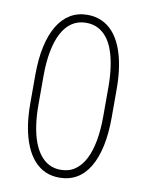

<svg xmlns="http://www.w3.org/2000/svg" viewBox="-83 -782 650 850"><g transform="rotate(10 242.0 -356.5)"><path d="M425.3 -419.4V-292.5Q425.3 -219.7 413.1 -163.6Q400.9 -107.4 377.7 -68.6Q354.5 -29.8 320.6 -10Q286.6 9.8 242.7 9.8Q208 9.8 179.4 -2.9Q150.9 -15.6 128.7 -40.8Q106.4 -65.9 91.1 -102.5Q75.7 -139.2 67.6 -186.5Q59.6 -233.9 59.6 -292.5V-419.4Q59.6 -492.2 72 -548.3Q84.5 -604.5 107.9 -643.1Q131.3 -681.6 165 -701.7Q198.7 -721.7 242.2 -721.7Q276.9 -721.7 305.7 -708.7Q334.5 -695.8 356.7 -670.9Q378.9 -646 394 -609.6Q409.2 -573.2 417.2 -525.6Q425.3 -478 425.3 -419.4ZM387.7 -291V-422.4Q387.7 -471.2 381.8 -512.2Q376 -553.2 364.7 -585.4Q353.5 -617.7 335.9 -640.1Q318.4 -662.6 294.9 -674.3Q271.5 -686 242.2 -686Q205.6 -686 178.2 -667.7Q150.9 -649.4 132.8 -615Q114.7 -580.6 105.5 -532Q96.2 -483.4 96.2 -422.4V-291Q96.2 -242.7 102.1 -201.9Q107.9 -161.1 119.6 -128.4Q131.3 -95.7 149.2 -72.5Q167 -49.3 190.2 -37.4Q213.4 -25.4 242.7 -25.4Q279.8 -25.4 306.9 -44.2Q334 -63 352.1 -98.1Q370.1 -133.3 378.9 -182.1Q387.7 -231 387.7 -291Z"/></g></svg>

Font: Roboto Condensed ExtraLight
Style: Regular
Weight: 250
Designer: Christian Robertson
Foundry: Google
Version: Version 3.008; 2023